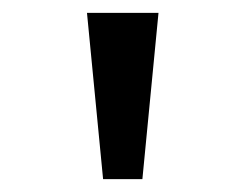

<svg xmlns="http://www.w3.org/2000/svg" viewBox="-20 -749 366 298"><path d="M140 -471 115 -729H226L201 -471Z"/></svg>

Font: uhindi05
Style: Book
Weight: 400
Designer: Jelle Bosma - Monotype Design Team
Foundry: Monotype Imaging Inc.
Version: Version 2.003